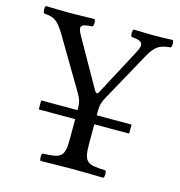

<svg xmlns="http://www.w3.org/2000/svg" viewBox="-99 -735 772 825"><g transform="rotate(15 287.5 -322.5)"><path d="M337 -122V-210H492V-250H337V-258C337 -288 338 -304 355 -334L474 -550C502 -601 524 -610 569 -614C575 -620 575 -641 569 -647C541 -646 509 -645 486 -645C463 -645 427 -646 395 -647C389 -641 389 -620 395 -614C439 -611 455 -601 434 -561L323 -352C315 -337 310 -338 301 -354L185 -559C161 -601 165 -611 221 -614C227 -620 227 -641 221 -647C185 -646 147 -645 107 -645C68 -645 35 -646 5 -647C-1 -641 0 -620 6 -614C48 -611 65 -605 100 -547L231 -326C248 -297 252 -286 252 -250H90V-210H252V-122C252 -39 235 -34 155 -31C149 -25 149 -4 155 2C204 1 256 0 295 0C334 0 384 1 434 2C440 -4 440 -25 434 -31C354 -34 337 -39 337 -122Z"/></g></svg>

Font: Libertinus Math
Style: Regular
Weight: 400
Designer: Philipp H. Poll, Khaled Hosny
Foundry: Caleb Maclennan
Version: Version 7.050;RELEASE